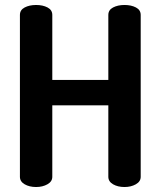

<svg xmlns="http://www.w3.org/2000/svg" viewBox="-20 -751 645 771"><path d="M415 -41V-328H190V-41Q190 -22 170.5 -11Q151 0 125 0Q98 0 79 -11Q60 -22 60 -41V-691Q60 -711 79 -721Q98 -731 125 -731Q152 -731 171 -721Q190 -711 190 -691V-430H415V-691Q415 -711 434 -721Q453 -731 480 -731Q507 -731 526 -721Q545 -711 545 -691V-41Q545 -22 525.5 -11Q506 0 480 0Q453 0 434 -11Q415 -22 415 -41Z"/></svg>

Font: Dosis
Style: Bold
Weight: 700
Designer: Edgar Tolentino, Pablo Impallari, Igino Marini
Foundry: Edgar Tolentino, Pablo Impallari, Igino Marini
Version: Version 1.007